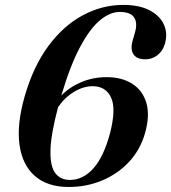

<svg xmlns="http://www.w3.org/2000/svg" viewBox="-20 -732 681 764"><path d="M470.5 -712.5Q531.5 -712.5 571.5 -692.8Q611.5 -673 628.8 -641Q646 -609 639.5 -572.5Q633.5 -536.5 610.8 -516.2Q588 -496 558 -496Q524 -496 511 -516.2Q498 -536.5 508 -571L517.5 -604.5Q528 -642 513.2 -663.2Q498.5 -684.5 456.5 -684.5Q418 -684.5 378 -651.5Q338 -618.5 298.8 -545.2Q259.5 -472 224 -352Q258 -386.5 304.8 -405.8Q351.5 -425 404.5 -425Q465 -425 506.5 -398.5Q548 -372 562.5 -322Q577 -272 557 -202Q538.5 -136.5 494 -88.5Q449.5 -40.5 387.2 -14.2Q325 12 253.5 12Q168.5 12 118.5 -32Q68.5 -76 57.5 -156.8Q46.5 -237.5 78 -348Q112.5 -468 172.5 -549Q232.5 -630 309.5 -671.2Q386.5 -712.5 470.5 -712.5ZM348.5 -389Q312 -389 274.5 -366.5Q237 -344 211 -305.5Q182 -196 180.8 -132.8Q179.5 -69.5 200.2 -42.8Q221 -16 258 -16Q311 -16 352 -62.5Q393 -109 417.5 -201Q443 -298.5 422 -343.8Q401 -389 348.5 -389Z"/></svg>

Font: Fraunces 72pt S000 SemiBold
Style: Italic
Weight: 600
Italic angle: -16°
Version: Version 1.000; ttfautohint (v1.8.3)